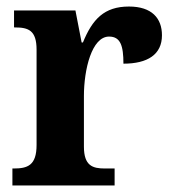

<svg xmlns="http://www.w3.org/2000/svg" viewBox="-20 -568 530 588"><path d="M18 0H331V-52H301C264 -52 237 -60 237 -119V-274C237 -355 261 -456 314 -456C349 -456 358 -428 358 -373C432 -373 476 -401 476 -460C476 -512 445 -548 375 -548C299 -548 263 -509 234 -438H230L211 -536H23V-484H26C67 -484 92 -475 92 -416V-124C92 -61 64 -52 22 -52H18Z"/></svg>

Font: Noto Serif Ethiopic SemiCondensed
Style: Bold
Weight: 700
Width: 4
Designer: Monotype Design Team
Foundry: Monotype Imaging Inc.
Version: Version 2.102